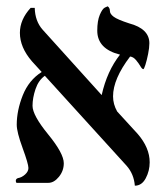

<svg xmlns="http://www.w3.org/2000/svg" viewBox="-20 -579 521 608"><path d="M453 -442Q453 -428 449 -408Q445 -388 440.5 -374Q436 -360 434 -360Q430 -360 424.5 -369.5Q419 -379 410.5 -389Q402 -399 392 -400Q338 -329 338 -274Q338 -249 351 -226L416 -155Q454 -111 454 -65Q454 -38 441.5 -14.5Q429 9 407 9Q404 -28 381 -54L122 -339Q102 -325 92.5 -297Q83 -269 83 -244Q83 -214 132.5 -153.5Q182 -93 182 -62Q182 -38 166.5 -19Q151 0 133 0H32Q30 -4 30 -6Q30 -13 37 -15Q49 -17 59.5 -26.5Q70 -36 70 -47Q70 -60 51.5 -110.5Q33 -161 33 -184Q33 -229 52 -277Q71 -325 112 -351L81 -385Q43 -429 43 -475Q43 -517 77 -554H90Q91 -512 115 -485L301 -279L302 -278Q319 -354 360 -406Q288 -424 288 -482Q288 -513 296 -532Q304 -551 312 -555L321 -559Q328 -554 328 -544.5Q328 -535 340 -526Q352 -517 389 -505Q453 -488 453 -442Z"/></svg>

Font: Linux Libertine Initials O
Style: Initials
Weight: 400
Designer: Philipp H. Poll
Foundry: Philipp H. Poll
Version: Version 5.0.6